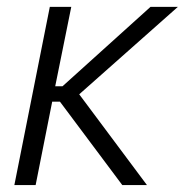

<svg xmlns="http://www.w3.org/2000/svg" viewBox="-20 -535 534 555"><path d="M21.5 0 124 -515.1H186L139.6 -285.6H175.3L145 -271.5L415 -515.1H494.1L189.5 -245.1L195.3 -280.8L404.8 0H333.5L142.6 -255.4L166 -241.2H130.9L83 0Z"/></svg>

Font: Reddit Sans Light
Style: Italic
Weight: 300
Italic angle: -11.25°
Designer: Stephen Hutchings
Version: Version 1.013